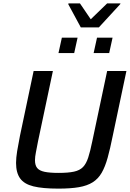

<svg xmlns="http://www.w3.org/2000/svg" viewBox="-20 -1108 768 1136"><path d="M325 8Q232 8 177.5 -5.5Q123 -19 99 -52.5Q75 -86 75 -144Q75 -174 81.5 -214Q88 -254 98 -304L179 -688H293L205 -272Q198 -234 192.5 -207Q187 -180 187 -160Q187 -130 200 -114Q213 -98 243.5 -91.5Q274 -85 327 -85Q384 -85 418 -92.5Q452 -100 471 -119.5Q490 -139 502 -176Q514 -213 526 -272L614 -688H728L647 -304Q632 -229 617 -175Q602 -121 581.5 -85.5Q561 -50 528.5 -29.5Q496 -9 447 -0.5Q398 8 325 8ZM534 -794 554 -885H646L626 -794ZM326 -794 346 -885H439L419 -794ZM458 -946 384 -1083 385 -1088H453L517 -994L614 -1088H693L691 -1083L565 -946Z"/></svg>

Font: Saira Thin Medium
Style: Italic
Weight: 500
Italic angle: -12°
Version: Version 1.101